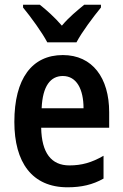

<svg xmlns="http://www.w3.org/2000/svg" viewBox="-20 -786 521 816"><path d="M181 -606H305C328 -650 377 -715 409 -754V-766H338C307 -740 275 -715 243 -677C212 -713 176 -745 149 -766H78V-754C111 -714 159 -648 181 -606ZM247 -552C116 -552 41 -452 41 -268C41 -96 116 10 267 10C326 10 374 -1 420 -27V-124C370 -95 327 -83 275 -83C198 -83 157 -136 155 -243H444V-309C444 -455 373 -552 247 -552ZM247 -463C306 -463 335 -406 335 -326H157C161 -421 195 -463 247 -463Z"/></svg>

Font: Noto Sans Telugu Condensed SemiBold
Style: Regular
Weight: 600
Width: 3
Designer: Jelle Bosma - Monotype Design Team
Foundry: Monotype Imaging Inc.
Version: Version 2.005